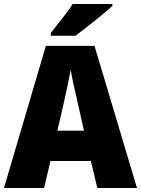

<svg xmlns="http://www.w3.org/2000/svg" viewBox="-20 -947 710 967"><path d="M546 -917V-927H346C318 -882 269 -824 236 -781V-767H360C413 -806 506 -880 546 -917ZM470 0H670L456 -716H211L0 0H202L234 -136H438ZM373 -422 403 -289H269L300 -423C311 -472 328 -550 336 -595C343 -550 363 -466 373 -422Z"/></svg>

Font: Noto Sans Gujarati UI SemiCondensed Black
Style: Regular
Weight: 900
Width: 4
Designer: Jelle Bosma - Monotype Design Team, Universal Thirst
Foundry: Monotype Imaging Inc.
Version: Version 2.106